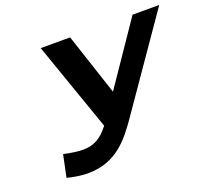

<svg xmlns="http://www.w3.org/2000/svg" viewBox="-117 -817 1065 974"><g transform="rotate(-20 416.0 -330.5)"><path d="M218 -112C195 -112 153 -117 115 -126L90 -7C121 2 167 9 201 9C355 9 429 -88 497 -186L832 -670H688L461 -337L351 -670H192L360 -190C315 -132 275 -112 218 -112Z"/></g></svg>

Font: LT Wave Text Bold Italic
Style: Regular
Weight: 700
Designer: Daniel Lyons
Version: Version 2.5 (Glyphs App)